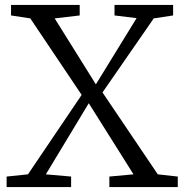

<svg xmlns="http://www.w3.org/2000/svg" viewBox="-20 -763 752 783"><path d="M94 -52 313 -376 103.5 -688 25 -700V-743H305V-700L203 -688L371 -419L537 -689L447 -700V-743H686V-700L607 -688L398 -386L623.5 -52L705 -43V0H426V-43L524.5 -52L342 -342L167 -52L270 -43V0H7V-43Z"/></svg>

Font: Merriweather 7pt Light
Style: Regular
Weight: 300
Designer: Eben Sorkin
Foundry: Eben Sorkin
Version: Version 2.200;gftools[0.9.31]